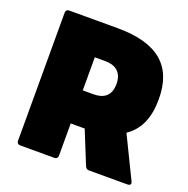

<svg xmlns="http://www.w3.org/2000/svg" viewBox="-130 -858 964 982"><g transform="rotate(20 352.0 -367.0)"><path d="M269 0C280 0 287 -7 287 -18V-194H345H363L436 -14C440 -5 447 0 457 0H667C681 0 687 -9 681 -21L571 -247C637 -291 668 -363 668 -464C668 -643 567 -734 345 -734H82C71 -734 64 -727 64 -716V-18C64 -7 71 0 82 0ZM345 -554C398 -554 438 -528 438 -464C438 -396 398 -374 345 -374H287V-554Z"/></g></svg>

Font: LINE Seed Sans TH Heavy
Style: Regular
Weight: 900
Designer: Dalton Maag Ltd | Thai characters by Cadson Demak Co.,Ltd.
Foundry: Dalton Maag Ltd
Version: Version 1.003